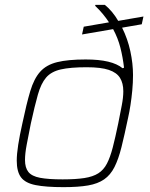

<svg xmlns="http://www.w3.org/2000/svg" viewBox="-20 -763 620 791"><path d="M242 8Q169 8 126.5 -0.5Q84 -9 66.5 -32.5Q49 -56 49 -101Q49 -128 55 -166.5Q61 -205 72 -254Q89 -335 104.5 -387Q120 -439 145.5 -467.5Q171 -496 215.5 -507Q260 -518 333 -518Q388 -518 425.5 -509Q463 -500 485 -482L491 -484Q486 -527 476 -566.5Q466 -606 446 -643L318 -621L325 -653L429 -671Q418 -688 403.5 -705.5Q389 -723 372 -739L373 -743H412Q428 -730 442 -713Q456 -696 467 -677L571 -695L564 -663L483 -649Q506 -603 517 -552Q528 -501 528 -454Q528 -423 525 -391Q522 -359 517.5 -330Q513 -301 508 -279Q493 -207 480.5 -157Q468 -107 451.5 -74.5Q435 -42 409 -24Q383 -6 343 1Q303 8 242 8ZM238 -24Q292 -24 327.5 -29.5Q363 -35 385 -49Q407 -63 420.5 -89Q434 -115 444.5 -155.5Q455 -196 467 -254Q475 -295 481.5 -328Q488 -361 488 -387Q488 -420 474.5 -442Q461 -464 428.5 -475Q396 -486 337 -486Q270 -486 230.5 -477Q191 -468 170 -443.5Q149 -419 136 -373Q123 -327 107 -254Q97 -204 90 -167Q83 -130 83 -104Q83 -72 97 -54.5Q111 -37 145 -30.5Q179 -24 238 -24Z"/></svg>

Font: Saira Thin
Style: Italic
Weight: 100
Italic angle: -12°
Designer: Hector Gatti with collaboration of the Omnibus-Type team
Foundry: Omnibus-Type
Version: Version 1.101